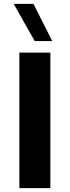

<svg xmlns="http://www.w3.org/2000/svg" viewBox="-20 -972 360 992"><path d="M80.1 -700.2H240.2V0H80.1ZM159.2 -759.8 50.8 -952.1H152.8L250 -759.8Z"/></svg>

Font: Gully
Style: Bold
Weight: 700
Designer: jaikishan Patel
Foundry: MagicType
Version: Version 1.000;Glyphs 3.2 (3242)